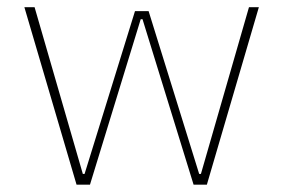

<svg xmlns="http://www.w3.org/2000/svg" viewBox="-20 -503 770 523"><path d="M527.3 -29.3 658.2 -483.4H685.1L543.5 0H507.3L368.2 -450.7H363.3L225.1 0H188.5L46.4 -483.4H74.2L205.6 -29.3H210.4L347.7 -472.7H384.8L522.5 -29.3Z"/></svg>

Font: Estedad-FD Thin
Style: Regular
Weight: 100
Designer: Amin Abedi
Version: Version 7.3